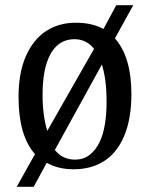

<svg xmlns="http://www.w3.org/2000/svg" viewBox="-20 -649 571 735"><path d="M376 -538 425 -629H490L420 -502Q483 -431 483 -289Q483 -195 456 -130Q429 -65 379.5 -33Q330 -1 262 -1Q202 -1 159 -26L109 66H44L114 -59Q51 -130 51 -277Q51 -371 79.5 -435Q108 -499 157 -530.5Q206 -562 270 -562Q333 -562 376 -538ZM161 -148 340 -462Q325 -481 306 -490Q287 -499 265 -499Q206 -499 174.5 -444Q143 -389 143 -286Q143 -207 161 -148ZM370 -402 190 -75Q219 -38 267 -38Q300 -38 323 -56Q346 -74 360.5 -103.5Q375 -133 381.5 -173Q388 -213 388 -257Q388 -304 383.5 -338.5Q379 -373 370 -402Z"/></svg>

Font: Myanglish
Style: Regular
Weight: 400
Designer: KyawKyaw ( MaYenGone)
Foundry: TattooFont3D
Version: Version 1.003 December 13, 2014